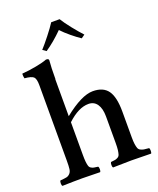

<svg xmlns="http://www.w3.org/2000/svg" viewBox="-160 -980 890 1079"><g transform="rotate(-20 285.0 -441.0)"><path d="M191.9 -575.2H190.9V-354Q297.9 -439.9 365.2 -439.9Q427.2 -439.9 455.1 -401.1Q482.9 -362.3 482.9 -274.9V-122.1Q482.9 -96.2 485.1 -80.8Q487.3 -65.4 491 -55.4Q494.6 -45.4 504.4 -40.5Q514.2 -35.6 524.2 -33.9Q534.2 -32.2 554.2 -30.8Q557.6 -26.4 557.6 -14.4Q557.6 -2.4 554.2 2Q483.9 0 435.1 0Q394.5 0 326.2 2Q322.3 -2.4 322.3 -14.4Q322.3 -26.4 326.2 -30.8Q343.3 -32.2 351.6 -33.9Q359.9 -35.6 368.4 -40.5Q377 -45.4 380.1 -55.4Q383.3 -65.4 385.3 -81.1Q387.2 -96.7 387.2 -122.1V-280.8Q387.2 -328.6 369.1 -354.7Q351.1 -380.9 317.9 -380.9Q258.3 -380.9 190.9 -317.9V-122.1Q190.9 -96.2 192.6 -80.8Q194.3 -65.4 197.3 -55.7Q200.2 -45.9 208.3 -41Q216.3 -36.1 224.1 -34.4Q231.9 -32.7 249 -30.8Q253.4 -26.4 253.4 -14.4Q253.4 -2.4 249 2Q180.7 0 143.1 0Q92.3 0 23.9 2Q19.5 -2.4 19.5 -14.4Q19.5 -26.4 23.9 -30.8Q49.8 -32.7 61 -35.2Q72.3 -37.6 81.5 -47.1Q90.8 -56.6 93 -73.2Q95.2 -89.8 95.2 -122.1V-575.2Q95.2 -611.8 83.3 -623.8Q71.3 -635.7 29.8 -639.2Q28.3 -644 27.3 -653.6Q26.4 -663.1 27.8 -668Q68.4 -670.9 113 -679.4Q157.7 -688 179.2 -696.8Q195.8 -696.8 195.8 -687Q191.9 -646 191.9 -575.2ZM178.2 -754.9Q199.7 -778.3 230.7 -817.6Q261.7 -856.9 278.8 -883.8H329.1Q345.7 -856.4 375.7 -818.8Q405.8 -781.2 430.2 -754.9L409.2 -740.2Q384.8 -756.3 355.2 -780.8Q325.7 -805.2 304.2 -828.1Q251.5 -775.4 199.2 -740.2Z"/></g></svg>

Font: Common Serif Medium
Style: Regular
Weight: 500
Designer: Philipp H. Poll, Khaled Hosny
Foundry: Stefan Peev, Context Ltd.
Version: Version 1.026